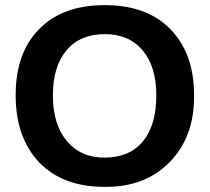

<svg xmlns="http://www.w3.org/2000/svg" viewBox="-20 -718 818 748"><path d="M736 -347Q738 -186 641.5 -87Q545 12 387 10Q225 10 133 -85Q41 -182 41 -347Q41 -513 133 -605Q224 -698 388 -698Q553 -698 644 -604Q736 -510 736 -347ZM589 -347Q589 -458 536 -521.5Q483 -585 388 -585Q292 -585 239 -522Q186 -459 186 -347Q186 -234 240 -169Q294 -104 387 -104Q484 -104 536.5 -167Q589 -230 589 -347Z"/></svg>

Font: Libra Sans
Style: Bold
Weight: 700
Foundry: Context Ltd
Version: Version 1.000